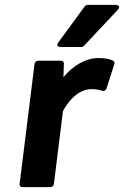

<svg xmlns="http://www.w3.org/2000/svg" viewBox="-20 -752 507 784"><path d="M60 0C59 5 63 12 71 12H186C191 12 199 8 200 0L237 -298C274 -366 319 -388 352 -388C372 -388 382 -386 398 -381C407 -378 413 -386 415 -391L447 -491C449 -496 447 -501 442 -504C426 -512 408 -515 382 -515C332 -515 281 -487 239 -437L241 -492C241 -498 237 -504 230 -504H135C130 -504 122 -499 121 -491ZM460 -711C478 -730 453 -732 453 -732H338C334 -732 329 -730 326 -726L219 -580C204 -560 228 -560 228 -560H313C317 -560 320 -562 323 -565Z"/></svg>

Font: Falling Sky
Style: BdObl
Weight: 700
Designer: Paul D. Hunt
Foundry: Adobe Systems Incorporated
Version: Version 1.02